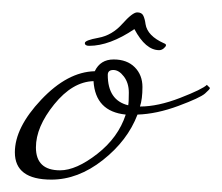

<svg xmlns="http://www.w3.org/2000/svg" viewBox="-20 -285 359 310"><path d="M124 -211Q117 -211 117 -215.5Q117 -220 139 -224Q161 -228 177.5 -246.5Q194 -265 201.5 -265Q209 -265 211.5 -259.5Q214 -254 215 -246Q218 -227 245 -215Q248 -214 248 -212Q248 -210 244.5 -207Q241 -204 237 -204Q215 -204 197 -238Q157 -211 124 -211ZM154 -164Q154 -123 187 -115Q188 -120 188 -135.5Q188 -151 180 -161.5Q172 -172 163 -172Q154 -172 154 -164ZM183 -100Q134 -105 131 -154Q97 -153 67.5 -116.5Q38 -80 38 -47Q38 -10 77 -10Q103 -10 137 -36.5Q171 -63 183 -100ZM4 -39Q4 -79 46.5 -124Q89 -169 133 -170Q142 -189 163.5 -189Q185 -189 197.5 -176.5Q210 -164 210 -144.5Q210 -125 206 -113Q235 -113 271 -127Q307 -141 314 -148L319 -143Q319 -141 311 -134Q303 -127 268 -114Q233 -101 202 -100Q186 -58 146 -26.5Q106 5 63 5Q4 5 4 -39Z"/></svg>

Font: Miss Fajardose
Style: Regular
Weight: 400
Version: Version 1.000